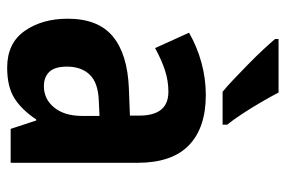

<svg xmlns="http://www.w3.org/2000/svg" viewBox="-154 -652 816 549"><g transform="rotate(90 254.5 -378.0)"><path d="M252 -558Q346 -558 396 -509.5Q446 -461 446 -363V0H349L325 -73H322Q294 -31 261 -10.5Q228 10 174 10Q104 10 69 -40Q34 -90 34 -163Q34 -250 84.5 -292Q135 -334 233 -338L311 -341V-368Q311 -451 243 -451Q212 -451 182.5 -441.5Q153 -432 118 -413L74 -510Q114 -533 159.5 -545.5Q205 -558 252 -558ZM268 -252Q217 -250 194 -226Q171 -202 171 -161Q171 -126 186 -110.5Q201 -95 227 -95Q264 -95 288 -124.5Q312 -154 312 -205V-254ZM245 -766Q256 -745 272.5 -716.5Q289 -688 306.5 -661.5Q324 -635 337 -619V-606H243Q228 -618 207 -638Q186 -658 163.5 -680Q141 -702 122 -722.5Q103 -743 92 -756V-766Z"/></g></svg>

Font: Noto Sans Malayalam Condensed
Style: Bold
Weight: 700
Width: 3
Designer: Jelle Bosma - Monotype Design Team
Foundry: Monotype Imaging Inc.
Version: Version 2.104; ttfautohint (v1.8.4.7-5d5b)